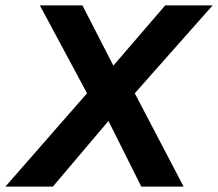

<svg xmlns="http://www.w3.org/2000/svg" viewBox="-48 -688 804 708"><path d="M473 0 352 -242 147 0H-28L273 -344L99 -668H256L370 -446L561 -668H736L449 -344L629 0Z"/></svg>

Font: Celebes
Style: Bold Italic
Weight: 700
Italic angle: -10°
Designer: Anugrah Pasau
Foundry: Lafontype
Version: Version 1.000; ttfautohint (v1.8.4)